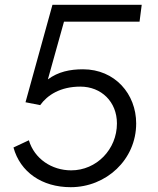

<svg xmlns="http://www.w3.org/2000/svg" viewBox="-20 -766 655 798"><path d="M274 12C421 12 546 -102 546 -253C546 -375 458 -478 325 -478C271 -478 222 -468 179 -436L246 -676H560L569 -746H198L86 -341L147 -329C177 -371 231 -406 314 -406C401 -406 466 -343 466 -253C466 -145 381 -58 276 -58C195 -58 123 -106 100 -183L36 -153C64 -51 154 12 274 12Z"/></svg>

Font: Mluvka
Style: Italic
Weight: 400
Italic angle: -8°
Designer: Modified by Jiří Krblich, Original typeface by Gumpita Rahayu
Foundry: Gumpita Rahayu & Jiří Krblich
Version: Version 2.000;Glyphs 3.1.1 (3134)